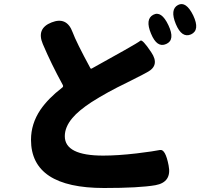

<svg xmlns="http://www.w3.org/2000/svg" viewBox="-20 -871 1040 960"><path d="M500 69Q135 69 135 -172Q135 -252 182 -322Q221 -379 291 -433Q298 -438 294 -446Q236 -552 194 -651Q161 -729 238 -759Q314 -789 343 -710Q361 -661 432 -530Q434 -526 438 -528L601 -619Q672 -659 682 -667.5Q692 -676 736 -610Q781 -544 716 -510L690 -496Q652 -476 613 -457Q517 -411 437 -360Q373 -318 342 -281Q304 -236 304 -190Q304 -93 496 -93Q568 -93 663 -104Q752 -115 779.5 -121Q807 -127 823 -44Q840 40 757 55Q676 69 500 69ZM811 -651Q765 -630 735 -703Q705 -775 746 -797Q787 -819 822 -745Q857 -671 811 -651ZM935 -699Q889 -679 859 -751Q829 -824 870 -846Q910 -867 946 -794Q981 -720 935 -699Z"/></svg>

Font: Resource Han Rounded KR Heavy
Style: Regular
Weight: 900
Designer: Cyano Hao (round all glyphs); Ryoko NISHIZUKA 西塚涼子 (kana, bopomofo & ideographs); Paul D. Hunt (Latin, Greek & Cyrillic)
Foundry: Cyano Hao
Version: 0.990